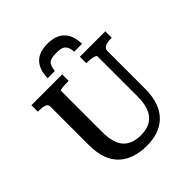

<svg xmlns="http://www.w3.org/2000/svg" viewBox="-248 -1084 1264 1264"><g transform="rotate(-45 384.0 -452.5)"><path d="M401 -922Q351 -922 316 -905Q281 -888 262 -852.5Q243 -817 241 -760H308Q312 -791 321 -808Q330 -825 349 -831.5Q368 -838 399 -838Q430 -838 448.5 -831.5Q467 -825 476.5 -808Q486 -791 489 -760H562Q560 -817 540.5 -852.5Q521 -888 485.5 -905Q450 -922 401 -922ZM245 -257Q245 -201 256.5 -163Q268 -125 290 -102.5Q312 -80 342.5 -70Q373 -60 411 -60Q447 -60 477 -70Q507 -80 529 -103Q551 -126 563 -163.5Q575 -201 575 -257V-630Q575 -635 568 -638.5Q561 -642 550 -644.5Q539 -647 526 -648.5Q513 -650 500 -650H491V-710H728V-650H718Q698 -650 681.5 -646Q665 -642 655.5 -632.5Q646 -623 646 -606V-257Q646 -183 626.5 -131Q607 -79 572 -46Q537 -13 490.5 2Q444 17 390 17Q331 17 282 1.5Q233 -14 197 -46.5Q161 -79 141.5 -131Q122 -183 122 -257V-614Q122 -636 102 -643Q82 -650 50 -650H40V-710H327V-650H318Q306 -650 293 -649.5Q280 -649 269 -647.5Q258 -646 251.5 -644.5Q245 -643 245 -640Z"/></g></svg>

Font: Roboto Serif SemiCondensed Medium
Style: Regular
Weight: 500
Width: 4
Designer: Greg Gazdowicz
Foundry: Commercial Type
Version: Version 1.007